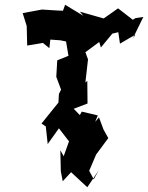

<svg xmlns="http://www.w3.org/2000/svg" viewBox="-20 -578 621 805"><path d="M536 -415 581 -507 548 -502 537 -495 475 -543 411 -498 417 -500 315 -529 329 -512 253 -558 244 -533 220 -534 156 -538 75 -523 92 -469 94 -387 160 -398 187 -376 191 -412 233 -409 257 -404 267 -344 220 -325 216 -256 236 -202 227 -184 225 -148 154 -60 172 -48 180 26 227 -40 275 22 311 17 299 -21 322 -88 289 -122 347 -144 346 -239 338 -232 349 -329 338 -359 396 -402 403 -379 451 -437 476 -443 483 -395 548 -433ZM373 174 354 138 383 70 434 1 414 -35 395 -86 379 -67 390 -94 323 -110 269 -15 271 10 247 77 233 52 235 140 243 182 278 144 346 207 394 136Z"/></svg>

Font: Asimov Aggro
Style: CondIt
Weight: 500
Designer: Google
Version: Version 2.000980; 2014